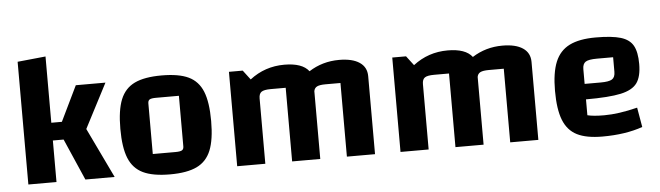

<svg xmlns="http://www.w3.org/2000/svg" viewBox="-45 -833 3480 1013"><g transform="rotate(-5 1695.5 -326.5)"><path d="M219 -220V0H70V-650L219 -665V-314H275L365 -500H522L400 -265L527 0H372L276 -220Z M579 -250Q579 -349 602 -405.5Q625 -462 677 -487Q729 -512 820 -512Q911 -512 962.5 -487.5Q1014 -463 1037 -406.5Q1060 -350 1060 -250Q1060 -151 1037 -94.5Q1014 -38 962 -13Q910 12 820 12Q729 12 677 -13Q625 -38 602 -94.5Q579 -151 579 -250ZM858 -103Q883 -103 892.5 -108.5Q902 -114 902 -129V-397H781Q756 -397 747 -391.5Q738 -386 738 -371V-103Z M1906 -413V0H1757V-390H1678Q1647 -390 1633 -383Q1619 -376 1616 -359V0H1467V-390H1388Q1352 -390 1338.5 -380.5Q1325 -371 1325 -346V0H1176V-500H1249L1287 -450Q1367 -512 1470 -512Q1565 -512 1600 -466Q1672 -512 1760 -512Q1830 -512 1868 -486.5Q1906 -461 1906 -413Z M2771 -413V0H2622V-390H2543Q2512 -390 2498 -383Q2484 -376 2481 -359V0H2332V-390H2253Q2217 -390 2203.5 -380.5Q2190 -371 2190 -346V0H2041V-500H2114L2152 -450Q2232 -512 2335 -512Q2430 -512 2465 -466Q2537 -512 2625 -512Q2695 -512 2733 -486.5Q2771 -461 2771 -413Z M3305 -124 3323 -20Q3232 12 3110 12Q3025 12 2975.5 -13Q2926 -38 2903.5 -95Q2881 -152 2881 -250Q2881 -346 2904.5 -403Q2928 -460 2980 -486Q3032 -512 3119 -512Q3205 -512 3251.5 -498Q3298 -484 3317 -450Q3336 -416 3336 -353Q3336 -286 3311.5 -252Q3287 -218 3225 -204.5Q3163 -191 3040 -191V-107Q3071 -99 3129 -99Q3205 -99 3305 -124ZM3040 -351V-273H3125Q3169 -273 3185.5 -283.5Q3202 -294 3202 -323V-400H3116Q3072 -400 3056 -389.5Q3040 -379 3040 -351Z"/></g></svg>

Font: Changa SemiBold
Style: Regular
Weight: 600
Designer: Eduardo Rodriguez Tunni
Foundry: Eduardo Rodriguez Tunni
Version: Version 2.002; ttfautohint (v1.5) -l 8 -r 50 -G 150 -x 14 -H